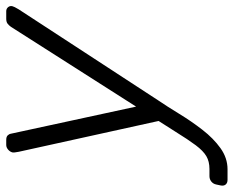

<svg xmlns="http://www.w3.org/2000/svg" viewBox="-117 -473 750 616"><g transform="rotate(-90 258.0 -165.0)"><path d="M-11 190Q-21 190 -26 184Q-31 178 -29 168L-26 154Q-24 144 -16.5 138Q-9 132 1 132H24Q48 132 65 122Q82 112 100 88Q118 64 144 22L480 -505Q485 -512 490.5 -516Q496 -520 506 -520H530Q538 -520 543 -514Q548 -508 546 -500Q545 -495 536 -480L245 -34Q224 -3 200.5 35.5Q177 74 149.5 109.5Q122 145 90.5 167.5Q59 190 23 190ZM181 -17 79 -480Q76 -495 77 -500Q79 -508 86 -514Q93 -520 101 -520H117Q127 -520 131.5 -515.5Q136 -511 137 -505L226 -94Z"/></g></svg>

Font: Rubik Light Light
Style: Italic
Weight: 300
Italic angle: -12°
Version: Version 2.104